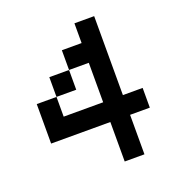

<svg xmlns="http://www.w3.org/2000/svg" viewBox="-127 -807 854 914"><g transform="rotate(-20 300.0 -350.0)"><path d="M350 0V-200H50V-400H150V-500H250V-600H350V-700H450V-300H550V-200H450V0ZM150 -300H350V-500H250V-400H150Z"/></g></svg>

Font: Matrix Sans
Style: Regular
Weight: 400
Designer: Brad Neil
Version: Version 1.100